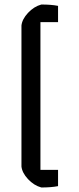

<svg xmlns="http://www.w3.org/2000/svg" viewBox="-20 -733 349 850"><path d="M75 4V-620Q78 -648 104 -676Q130 -704 163 -713Q207 -713 237 -707V-635H159V19H237V91Q207 97 163 97Q130 88 104 60Q78 32 75 4Z"/></svg>

Font: Athiti Medium
Style: Regular
Weight: 500
Designer: CadsonDemak Team
Foundry: CadsonDemak
Version: Version 1.032